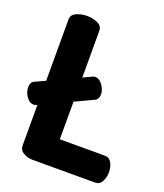

<svg xmlns="http://www.w3.org/2000/svg" viewBox="-145 -821 779 912"><g transform="rotate(20 244.0 -365.5)"><path d="M128 0Q103 0 81.5 -12Q60 -24 60 -48V-253L55 -251Q49 -248 42 -248Q21 -248 5.5 -270.5Q-10 -293 -10 -317Q-10 -328 -6 -337.5Q-2 -347 8 -351L60 -375V-684Q60 -709 84.5 -720Q109 -731 138 -731Q167 -731 191.5 -720Q216 -709 216 -684V-448L261 -469Q267 -472 273 -472Q288 -472 300 -461Q312 -450 319.5 -434Q327 -418 327 -403Q327 -378 308 -369L216 -326V-136H444Q467 -136 478 -115Q489 -94 489 -68Q489 -43 478 -21.5Q467 0 444 0Z"/></g></svg>

Font: Dosis ExtraLight ExtraBold
Style: Regular
Weight: 800
Version: Version 3.001; ttfautohint (v1.8.2)